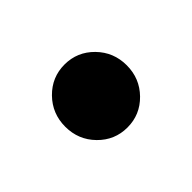

<svg xmlns="http://www.w3.org/2000/svg" viewBox="-47 -459 362 362"><g transform="rotate(45 134.0 -278.0)"><path d="M50 -278Q50 -312 74.5 -336Q99 -360 134 -360Q169 -360 193.5 -336Q218 -312 218 -278Q218 -244 193.5 -220Q169 -196 134 -196Q99 -196 74.5 -220Q50 -244 50 -278Z"/></g></svg>

Font: Chonburi
Style: Regular
Weight: 400
Designer: Thanarat Vachiruckul and Stawix Ruecha
Foundry: Cadson Demak & Katatrad
Version: Version 1.000